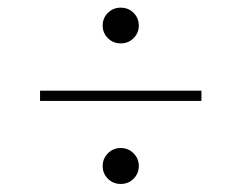

<svg xmlns="http://www.w3.org/2000/svg" viewBox="-20 -500 615 489"><path d="M287.5 -480.5Q307 -480.5 320.2 -467.2Q333.5 -454 333.5 -435Q333.5 -416 320.2 -402.8Q307 -389.5 287.5 -389.5Q268 -389.5 254.8 -402.8Q241.5 -416 241.5 -435Q241.5 -454 254.8 -467.2Q268 -480.5 287.5 -480.5ZM82 -269H493V-243H82ZM287.5 -123Q307 -123 320.2 -109.5Q333.5 -96 333.5 -77Q333.5 -58 320.2 -44.8Q307 -31.5 287.5 -31.5Q268 -31.5 254.8 -44.8Q241.5 -58 241.5 -77Q241.5 -96 254.8 -109.5Q268 -123 287.5 -123Z"/></svg>

Font: Newsreader 72pt Light
Style: Regular
Weight: 300
Designer: Hugues Gentile
Foundry: Production Type
Version: Version 1.003; ttfautohint (v1.8.3)